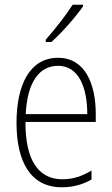

<svg xmlns="http://www.w3.org/2000/svg" viewBox="-20 -784 475 814"><path d="M332 -757V-764H288C257 -716 217 -665 174 -616V-606H198C241 -644 300 -711 332 -757ZM226 -539C108 -539 50 -427 50 -263C50 -98 110 10 242 10C291 10 331 -2 368 -23V-61C324 -35 288 -24 244 -24C140 -24 87 -110 88 -267H386V-300C386 -428 341 -539 226 -539ZM226 -505C313 -505 350 -415 350 -300H89C96 -437 147 -505 226 -505Z"/></svg>

Font: Noto Sans Gujarati Condensed ExtraLight
Style: Regular
Weight: 200
Width: 3
Designer: Jelle Bosma - Monotype Design Team, Universal Thirst
Foundry: Monotype Imaging Inc.
Version: Version 2.106